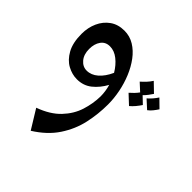

<svg xmlns="http://www.w3.org/2000/svg" viewBox="-131 -688 1207 1207"><g transform="rotate(-45 472.5 -84.0)"><path d="M489 7Q403 7 319 -11.5Q235 -30 160 -79.5Q85 -129 28 -220L155 -298Q188 -207 242.5 -155.5Q297 -104 362 -83.5Q427 -63 491 -62Q536 -62 581 -75Q528 -104 495 -145.5Q462 -187 462 -244Q462 -287 484.5 -328.5Q507 -370 556.5 -397.5Q606 -425 685 -425Q741 -425 787.5 -404Q834 -383 862 -343.5Q890 -304 890 -248Q890 -200 865.5 -160Q841 -120 799.5 -89Q758 -58 706 -36.5Q654 -15 598 -4Q542 7 489 7ZM544 -239Q544 -199 573.5 -165Q603 -131 656 -107Q700 -133 728 -168.5Q756 -204 756 -243Q756 -282 726.5 -303Q697 -324 652 -324Q603 -324 573.5 -299Q544 -274 544 -239ZM641 164Q623 152 605.5 137.5Q588 123 575 107L632 46Q644 60 657 72.5Q670 85 685 96L731 46Q746 63 761.5 77.5Q777 92 797 105L740 164Q725 154 710.5 143Q696 132 684 119ZM696 257Q679 246 663.5 233.5Q648 221 637 206L687 151Q701 167 715.5 179.5Q730 192 748 204Z"/></g></svg>

Font: Marhey
Style: Regular
Weight: 400
Designer: Nur Syamsi & Bustanul Arifin
Foundry: Namelatype
Version: Version 1.000; ttfautohint (v1.8.4.7-5d5b)